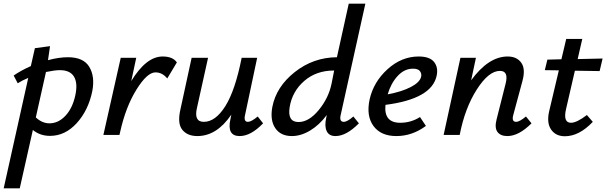

<svg xmlns="http://www.w3.org/2000/svg" viewBox="-50 -731 3284 1040"><path d="M318 -421Q402 -421 433.5 -369Q465 -317 450 -238Q429 -134 366 -64.5Q303 5 221 5Q167 5 128 -27L57 289H-30L103 -309Q71 -296 46 -280L24 -322Q65 -350 117 -373L139 -470L221 -481L210 -405Q268 -421 318 -421ZM358 -215Q372 -280 351 -315.5Q330 -351 274 -351Q247 -351 199 -341L144 -95Q178 -63 218 -63Q266 -63 304.5 -104Q343 -145 358 -215Z M831 -425Q886 -425 908 -393L856 -306Q829 -339 792 -339Q747 -339 689 -245.5Q631 -152 601 -17L597 0H510L604 -418H688L661 -292Q742 -425 831 -425Z M1346 -100 1375 -63Q1309 6 1248 6Q1178 6 1198 -85L1203 -110Q1124 6 1019 6Q965 6 937.5 -28Q910 -62 927 -137L988 -418H1077L1017 -147Q999 -71 1054 -71Q1117 -71 1170.5 -156Q1224 -241 1259 -418H1343L1278 -111Q1268 -71 1293 -71Q1311 -71 1346 -100Z M1812 -71Q1831 -71 1864 -100L1894 -63Q1826 6 1767 6Q1732 6 1719.5 -21Q1707 -48 1717 -93L1720 -108Q1680 -54 1630 -24Q1580 6 1531 6Q1470 6 1441 -37Q1412 -80 1425 -151Q1446 -261 1546.5 -340.5Q1647 -420 1775 -421L1839 -711H1929L1796 -111Q1786 -71 1812 -71ZM1567 -70Q1623 -70 1676.5 -135Q1730 -200 1746 -278L1760 -349H1759Q1663 -349 1598 -292.5Q1533 -236 1519 -151Q1506 -70 1567 -70Z M2218 -425Q2278 -425 2301.5 -395Q2325 -365 2315 -320Q2288 -195 2038 -163Q2028 -66 2118 -66Q2176 -66 2225 -97L2257 -49Q2183 6 2097 6Q2013 6 1973 -48.5Q1933 -103 1952 -192Q1973 -287 2049 -356Q2125 -425 2218 -425ZM2231 -315Q2235 -330 2225.5 -344.5Q2216 -359 2187 -359Q2140 -359 2103.5 -319Q2067 -279 2050 -220Q2126 -234 2175 -259.5Q2224 -285 2231 -315Z M2799 -100 2829 -63Q2760 6 2698 6Q2661 6 2644.5 -16.5Q2628 -39 2640 -85L2689 -279Q2706 -347 2658 -347Q2597 -347 2532.5 -246Q2468 -145 2440 0H2353L2444 -418H2528L2502 -296Q2596 -425 2700 -425Q2750 -425 2774 -390.5Q2798 -356 2779 -289L2731 -111Q2719 -71 2746 -71Q2764 -71 2799 -100Z M3064 -348 3016 -140Q2999 -66 3043 -66Q3074 -66 3129 -108L3161 -71Q3087 7 3010 7Q2960 7 2935 -29.5Q2910 -66 2925 -130L2977 -350L2901 -351L2915 -408L2991 -410L3017 -520H3104L3079 -411L3214 -414L3198 -346Z"/></svg>

Font: EauTestInfant Semibold
Style: Italic
Weight: 600
Italic angle: -12°
Designer: Christian Thalmann (Catharsis Fonts)
Version: Version 0.001;PS 000.001;hotconv 1.0.88;makeotf.lib2.5.64775